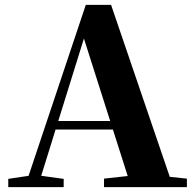

<svg xmlns="http://www.w3.org/2000/svg" viewBox="-20 -770 801 790"><path d="M14 0V-34L114 -49H133L242 -34V0ZM82 0 333 -750H437L693 0H520L314 -647H335L332 -633L135 0ZM194 -237 203 -272H527L536 -237ZM408 0V-35L544 -50H606L749 -35V0Z"/></svg>

Font: Noto Serif JP ExtraLight Black
Style: Regular
Weight: 900
Version: Version 2.003-H1;hotconv 1.1.1;makeotfexe 2.6.0